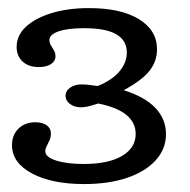

<svg xmlns="http://www.w3.org/2000/svg" viewBox="-20 -714 473 479"><path d="M189.7 -254.8Q109.3 -254.8 59.6 -281.4Q9.9 -308 9.9 -351.9Q9.9 -377.2 26.1 -393.1Q42.3 -409 68.2 -409Q85.8 -409 96.4 -401.5Q107 -394 107 -380.8Q107 -371.7 103.5 -363.8Q100 -355.9 96.5 -349.5Q93 -343.2 93 -336.4Q93 -322.2 120 -313.5Q146.9 -304.9 188.7 -304.9Q250.4 -304.9 284.5 -325Q318.5 -345.2 318.5 -379.8Q318.5 -407.8 295.8 -426.9Q273.1 -446 225.1 -455.8Q208.2 -450.3 198.7 -448.3Q189.2 -446.3 182.3 -446.3Q165.7 -446.3 154.6 -454.7Q143.5 -463.1 143.5 -474.5Q143.5 -487.4 155.1 -495.4Q166.7 -503.4 182.8 -503.4Q191.3 -503.4 202.2 -502.2Q213 -501 223.4 -499.4Q258.4 -513.1 277.4 -535.2Q296.4 -557.4 296.4 -582.9Q296.4 -613.2 270.2 -628.4Q244.1 -643.7 189.8 -643.7Q149.4 -643.7 126.3 -635.8Q103.2 -627.9 103.2 -613.7Q103.2 -607.2 107 -600.9Q110.8 -594.6 114.6 -588.2Q118.4 -581.9 118.4 -573.7Q118.4 -561.4 107.1 -554.1Q95.9 -546.7 76.8 -546.7Q51.3 -546.7 36.4 -560.5Q21.5 -574.3 21.5 -597Q21.5 -625.4 44.4 -647Q67.3 -668.5 108.3 -681.2Q149.4 -693.8 202.3 -693.8Q281.5 -693.8 326.6 -666.2Q371.7 -638.6 371.7 -591Q371.7 -560.8 352.7 -537Q333.8 -513.3 288.7 -489Q342 -472.1 368.1 -444.3Q394.1 -416.5 394.1 -379.5Q394.1 -342.5 368.7 -314.4Q343.3 -286.2 297.5 -270.5Q251.7 -254.8 189.7 -254.8Z"/></svg>

Font: Playfair 5pt SemiExpanded Light
Style: Regular
Weight: 300
Width: 6
Designer: Claus Eggers Sørensen
Foundry: Claus Eggers Sørensen
Version: Version 2.203